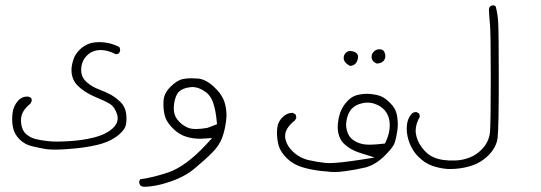

<svg xmlns="http://www.w3.org/2000/svg" viewBox="-20 -405 2040 724"><path d="M83.5 -41Q62 -41 47.9 -24.9Q30.3 -4.9 27.3 22Q25.9 32.7 25.9 46.9Q25.9 61 29.3 77.1Q34.7 101.6 54 120.6Q73.2 139.6 99.9 146.2Q126.5 152.8 156.7 157.7Q169.4 159.2 189.9 159.2Q210.4 159.2 240.2 156.7Q297.9 152.8 345.7 141.6Q403.8 127.9 436.5 95.2Q452.6 79.1 455.1 64Q457 53.7 457 42Q457 30.3 454.6 17.1Q449.7 -4.9 434.6 -20Q418 -36.1 398.9 -47.4Q379.4 -58.1 353.8 -67.6Q328.1 -77.1 308.1 -94.2Q286.1 -112.8 286.1 -140.6Q286.1 -142.6 286.1 -145Q288.1 -176.3 307.6 -195.3Q328.1 -216.3 360.4 -216.3Q385.7 -216.3 416.5 -200.7Q423.8 -200.7 428.7 -204.1Q433.1 -213.4 433.1 -213.4Q433.1 -221.2 430.2 -227.5Q394.5 -246.1 354 -246.1Q325.7 -246.1 306.6 -236.3Q292.5 -229.5 279.8 -216.8Q264.6 -201.7 258.3 -184.6Q249.5 -159.7 249.5 -140.6Q249.5 -113.3 263.7 -92.8Q272 -81.5 286.6 -69.8Q309.6 -51.8 342.3 -38.1Q377.9 -23.4 393.6 -13.7Q412.6 -2 421.4 25.9Q423.8 33.2 423.8 41Q423.8 63.5 401.4 82Q376.5 103 333.3 113.8Q290 124.5 238.8 127.4Q212.9 128.9 193.8 128.9Q157.7 128.9 117.7 120.1Q96.7 115.7 79.6 101.6Q60.1 85.4 59.1 49.8Q59.1 48.8 59.1 47.9Q59.1 13.7 94.7 -14.2L99.6 -23.9Q99.6 -25.4 99.6 -26.4Q99.6 -32.7 97.2 -36.1L87.4 -40.5Q85.4 -41 83.5 -41Z M686.5 75.7Q663.6 65.4 648.4 45.4Q635.3 28.8 635.3 3.9Q635.3 -3.4 636.2 -11.2Q640.6 -45.4 654.8 -59.1Q668.9 -73.2 698.2 -76.2Q701.7 -76.7 705.1 -76.7Q731.9 -76.7 759.3 -55.2Q774.9 -43 784.2 -15.9Q793.5 11.2 797.4 53.7L798.3 63.5L762.2 77.1Q737.8 81.5 718.8 81.5Q699.7 81.5 686.5 75.7ZM834 28.8Q834 5.9 827.6 -16.6Q818.4 -48.3 787.1 -77.4Q755.9 -106.4 726.1 -108.9Q714.4 -109.9 699.5 -109.9Q684.6 -109.9 669.4 -106.9Q647 -102.1 622.1 -77.1Q598.1 -52.7 596.7 -24.4Q596.2 -18.6 596.2 -13.2Q596.2 11.7 601.6 31.7Q607.4 54.7 631.8 79.1Q656.2 103.5 684.6 111.3Q709 118.2 735.4 118.2Q741.2 118.2 779.8 115.7L757.8 139.6Q681.2 222.2 614.7 245.1Q554.7 265.1 508.8 271L504.9 278.3Q504.9 279.3 504.9 281.7Q504.9 288.6 509.3 294.4Q514.6 298.8 522 299.3Q565.4 299.3 621.8 280Q678.2 260.7 714.8 229.5Q754.9 196.3 781 169.7Q807.1 143.1 817.6 114.7Q828.1 86.4 832.5 50.8Q834 40 834 28.8Z M1433.1 -193.8Q1433.1 -202.1 1428.7 -210.4Q1425.3 -215.8 1420.4 -217.8Q1416.5 -219.2 1410.6 -219.2Q1398.4 -219.2 1389.9 -210.7Q1381.3 -202.1 1381.3 -191.2Q1381.3 -180.2 1387.9 -173.6Q1394.5 -167 1401.4 -165.5Q1417 -166 1425.3 -174.3Q1433.1 -182.1 1433.1 -193.8ZM1327.1 -175.8Q1330.1 -183.6 1330.1 -191.4Q1330.1 -198.7 1324.5 -204.3Q1318.8 -210 1307.1 -211.9Q1304.2 -212.9 1301.3 -212.9Q1291 -212.9 1283.7 -205.6Q1275.9 -197.3 1275.9 -186Q1275.9 -173.3 1290 -162.6Q1295.9 -158.2 1301.8 -156.2Q1320.8 -159.2 1327.1 -175.8ZM1431.6 136.2Q1393.6 140.6 1375.2 140.6Q1356.9 140.6 1347.2 138.2Q1324.2 133.3 1308.1 120.1Q1290.5 105.5 1286.1 77.6Q1285.2 71.3 1285.2 67.9Q1285.2 64.5 1285.2 60.8Q1285.2 57.1 1286.6 50.3Q1288.6 36.6 1293.9 24.4Q1299.3 12.2 1307.6 3.9Q1321.8 -10.7 1345.7 -15.6Q1356 -18.1 1364.7 -18.1Q1373.5 -18.1 1381.6 -16.6Q1389.6 -15.1 1397.5 -11.7Q1414.6 -5.4 1427.2 7.3Q1449.7 29.8 1449.7 67.9Q1449.7 97.7 1434.6 129.9ZM1213.4 241.7Q1226.1 243.7 1242.4 243.7Q1258.8 243.7 1279.8 240.7Q1317.9 235.8 1357.4 226.6Q1394 217.3 1427.7 185.1Q1461.9 151.9 1467.8 134.3Q1474.6 114.3 1478 89.4Q1480 77.1 1480 64.2Q1480 51.3 1478 36.6Q1474.6 10.3 1460.4 -6.3Q1445.3 -24.4 1429.2 -35.2Q1413.1 -45.9 1387.2 -49.3Q1375.5 -51.3 1362.3 -51.3Q1349.1 -51.3 1334.5 -48.3Q1310.1 -44.4 1292.5 -26.4Q1274.9 -8.3 1266.4 11.2Q1257.8 30.8 1254.9 55.2Q1253.4 63.5 1253.4 75.2Q1253.4 86.9 1256.3 99.1Q1259.3 111.3 1264.2 119.6Q1268.6 128.9 1275.9 135.7Q1291 150.4 1306.2 158.2Q1321.3 166.5 1338.9 171.9L1392.6 189L1336.9 197.8Q1256.8 210 1222.7 210Q1214.8 210 1208.5 209.5Q1177.7 206.5 1143.6 198.7Q1108.4 190.4 1082.5 164.6Q1058.6 140.6 1055.2 112.3Q1055.2 109.9 1055.2 106.9Q1055.2 78.1 1092.3 48.8Q1097.2 39.6 1097.2 39.6Q1097.2 30.8 1093.8 25.9L1084 20.5Q1083 20.5 1081.5 20.5Q1062 20.5 1044.4 38.1Q1026.4 56.2 1024.9 83.5Q1024.4 89.4 1024.4 95.2Q1024.4 120.1 1030.8 144Q1038.1 169.4 1063.5 193.4Q1089.4 217.8 1129.2 228.3Q1168.9 238.8 1213.4 241.7Z M1513.7 79.6Q1513.7 106.4 1523.9 133.3Q1535.6 164.6 1558.6 187Q1581.5 209.5 1607.4 219.2Q1633.8 229 1664.1 231.9Q1669.9 232.4 1675.8 232.4Q1715.8 232.4 1752 221.7Q1793 210 1822.8 179.7Q1852.5 149.4 1856.4 114.3Q1860.8 75.2 1860.8 -107.2Q1860.8 -289.6 1858.4 -323.7Q1856.4 -354 1849.1 -381.3L1842.3 -384.8Q1840.8 -384.8 1838.9 -384.8Q1833 -384.8 1828.6 -381.3Q1824.2 -376.5 1823.7 -369.6Q1824.7 -341.3 1827.6 -313Q1830.6 -284.7 1830.6 -111.3Q1830.6 62 1827.6 93.3Q1824.2 127.4 1801.3 153.3Q1779.3 178.2 1751 189Q1723.1 199.7 1696.3 200.2Q1692.4 200.2 1690.2 200.2Q1688 200.2 1685.8 200.2Q1683.6 200.2 1679.4 200.2Q1675.3 200.2 1671.4 200Q1667.5 199.7 1663.6 199.2Q1656.2 198.7 1648.9 197.8Q1627 194.3 1607.9 184.6Q1587.9 174.3 1569.8 149.7Q1551.8 125 1547.9 97.2Q1547.4 92.3 1547.4 87.4Q1547.4 63 1563 35.2Q1563 27.3 1559.6 22.5L1550.3 17.6Q1549.3 17.6 1548.3 17.6Q1539.6 17.6 1533.7 22.9Q1515.6 42 1514.2 71.3Q1513.7 75.2 1513.7 79.6Z"/></svg>

Font: NaikaiFont
Style: ExtraLight
Weight: 200
Version: Version 1.89